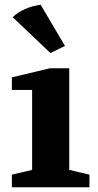

<svg xmlns="http://www.w3.org/2000/svg" viewBox="-20 -787 411 807"><path d="M30 0V-53L115 -73V-409H30V-462L190 -500H271V-73L356 -53V0ZM33 -715Q79 -757 151 -767L253 -594L192 -564Z"/></svg>

Font: Volkhov
Style: Bold
Weight: 700
Designer: Cyreal (www.cyreal.org)
Foundry: Cyreal (www.cyreal.org)
Version: Version 1.010